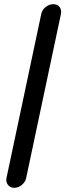

<svg xmlns="http://www.w3.org/2000/svg" viewBox="-20 -790 312 917"><path d="M177 -723Q181 -743 198 -756.5Q215 -770 234 -770Q254 -770 264.5 -756.5Q275 -743 271 -723L105 60Q101 79 84.5 93Q68 107 48 107Q29 107 18 93Q7 79 11 60Z"/></svg>

Font: VDS
Style: Italic
Weight: 400
Designer: artmaker
Foundry: artmaker
Version: Version 1.000 2009 initial release